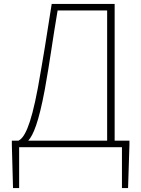

<svg xmlns="http://www.w3.org/2000/svg" viewBox="-20 -746 715 973"><path d="M123 -33C149 -62 176 -126 207 -292C234 -440 246 -542 272 -693H523V-33ZM636 -33H561V-726H242C216 -558 200 -458 172 -301C134 -97 101 -46 73 -33H40V-13L46 207H77V0H598V207H629L636 -13Z"/></svg>

Font: Noto Sans Japanese Thin
Style: Regular
Weight: 100
Designer: Ryoko NISHIZUKA (kana & ideographs); Paul D. Hunt (Latin, Greek & Cyrillic); Wenlong ZHANG (bopomofo); Sandoll Communica
Foundry: Adobe Systems Incorporated
Version: Version 1.000;PS 1;hotconv 1.0.78;makeotf.lib2.5.61930